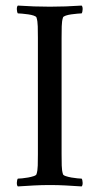

<svg xmlns="http://www.w3.org/2000/svg" viewBox="-20 -666 356 689"><path d="M159 -642Q188 -642 215.5 -643Q243 -644 273 -646Q277 -642 276.5 -632Q276 -622 273 -618Q269 -618 258 -617Q247 -616 236 -614.5Q225 -613 216 -610Q207 -607 206 -603Q202 -591 201.5 -571.5Q201 -552 201 -530V-113Q201 -91 201.5 -72Q202 -53 206 -41Q207 -37 216 -34Q225 -31 236 -29Q247 -27 258 -26Q269 -25 273 -25Q276 -21 276.5 -11Q277 -1 273 3Q243 1 215.5 -0.5Q188 -2 159 -2Q130 -2 102 -0.5Q74 1 44 3Q40 -1 40.5 -11Q41 -21 44 -25Q49 -25 59.5 -26Q70 -27 81 -29Q92 -31 101 -34Q110 -37 111 -41Q115 -53 115.5 -72Q116 -91 116 -113V-530Q116 -552 115.5 -571.5Q115 -591 111 -603Q110 -607 101 -610Q92 -613 81 -614.5Q70 -616 59.5 -617Q49 -618 44 -618Q41 -622 40.5 -632Q40 -642 44 -646Q74 -644 102 -643Q130 -642 159 -642Z"/></svg>

Font: Vermiglione
Style: Regular
Weight: 400
Version: Version 1.000